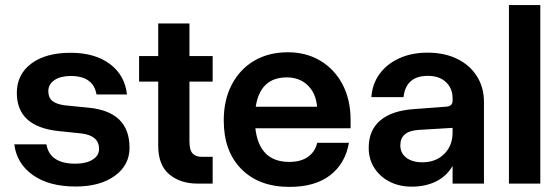

<svg xmlns="http://www.w3.org/2000/svg" viewBox="-20 -720 2186 753"><path d="M300 -196.5 209 -206Q46 -223.5 46 -355.5Q46 -428 102.5 -470.5Q159 -513 257 -513Q352 -513 410.8 -469.2Q469.5 -425.5 478 -349.5H358.5Q346 -422 257.5 -422Q217.5 -422 193.5 -405.8Q169.5 -389.5 169.5 -362.5Q169.5 -337 185.2 -324.2Q201 -311.5 233.5 -307L329 -297.5Q488 -281.5 488 -140.5Q488 -72 430 -30.2Q372 11.5 277 11.5Q172 11.5 108.8 -33.5Q45.5 -78.5 36 -154H162Q175 -78 275.5 -78Q317.5 -78 343 -93.8Q368.5 -109.5 368.5 -136Q368.5 -188 300 -196.5Z M814 -105V0H754Q687.5 0 644 -36.2Q600.5 -72.5 600.5 -148.5V-400H525.5V-500H600.5V-628H723V-500H814V-400H723V-165.5Q723 -130.5 735.8 -117.8Q748.5 -105 770.5 -105Z M857.5 -247.5Q857.5 -328 889 -388.2Q920.5 -448.5 977 -481.8Q1033.5 -515 1109 -515Q1181 -515 1236.5 -481.8Q1292 -448.5 1323.5 -388.8Q1355 -329 1355 -248.5V-217H981.5Q996.5 -85 1114.5 -85Q1160 -85 1188 -105Q1216 -125 1224 -160H1348.5Q1334 -78 1274.5 -32.5Q1215 13 1115.5 13Q996 13 926.8 -56.8Q857.5 -126.5 857.5 -247.5ZM1105 -416.5Q1000.5 -416.5 983 -301.5H1223.5Q1219 -354.5 1186.8 -385.5Q1154.5 -416.5 1105 -416.5Z M1878 -320V0H1755V-69Q1731 -28.5 1689.8 -8.2Q1648.5 12 1594.5 12Q1545.5 12 1507.5 -7.8Q1469.5 -27.5 1447.8 -61.8Q1426 -96 1426 -140.5Q1426 -209 1471.2 -247.5Q1516.5 -286 1602 -292L1728.5 -301.5Q1755 -303 1755 -325V-334.5Q1755 -373.5 1729 -398Q1703 -422.5 1658 -422.5Q1572 -422.5 1562.5 -339H1436.5Q1440 -391 1468.8 -430.2Q1497.5 -469.5 1546 -491.5Q1594.5 -513.5 1657 -513.5Q1723 -513.5 1772.8 -489.2Q1822.5 -465 1850.2 -421.2Q1878 -377.5 1878 -320ZM1550 -150Q1550 -119.5 1573.5 -101.5Q1597 -83.5 1636.5 -83.5Q1689 -83.5 1722 -116Q1755 -148.5 1755 -200.5V-218.5L1621.5 -210.5Q1550 -206 1550 -150Z M1976 -700H2099V0H1976Z"/></svg>

Font: Overused Grotesk SemiBold
Style: Regular
Weight: 610
Version: Version 0.004